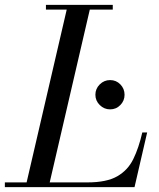

<svg xmlns="http://www.w3.org/2000/svg" viewBox="-65 -770 655 790"><path d="M327.5 -380Q327.5 -405 345.5 -422.8Q363.5 -440.5 388 -440.5Q413 -440.5 430.2 -422.8Q447.5 -405 447.5 -380Q447.5 -355.5 430.2 -337.8Q413 -320 388 -320Q363.5 -320 345.5 -337.8Q327.5 -355.5 327.5 -380ZM488.5 0H-45V-19.5H44.5L209.5 -730.5H124V-750H399V-730.5H304.5L139.5 -19.5H295Q373.5 -19.5 417.2 -44.5Q461 -69.5 483.5 -115.5Q506 -161.5 520.5 -225H540.5Z"/></svg>

Font: Bodoni* 11pt
Style: Italic
Weight: 400
Italic angle: -13°
Version: Version 2.3